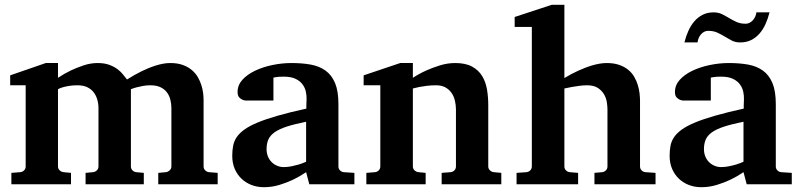

<svg xmlns="http://www.w3.org/2000/svg" viewBox="-20 -760 3303 792"><path d="M632.8 0V-46.9L664.1 -49.8Q672.9 -50.8 679.9 -57.4Q687 -64 687 -73.2V-314Q687 -332 682.6 -349.1Q678.2 -366.2 668.2 -379.4Q658.2 -392.6 641.6 -400.4Q625 -408.2 600.1 -408.2Q584 -408.2 569.6 -405.5Q555.2 -402.8 543.9 -399.9Q531.2 -396.5 520 -392.1V-73.2Q520 -64 526.4 -57.4Q532.7 -50.8 542 -49.8L573.2 -46.9V0H333V-46.9L363.8 -49.8Q373 -50.8 379.6 -57.4Q386.2 -64 386.2 -73.2V-314Q386.2 -332 381.3 -349.1Q376.5 -366.2 366.2 -379.4Q356 -392.6 339.6 -400.4Q323.2 -408.2 299.8 -408.2Q279.3 -408.2 263.9 -405.5Q248.5 -402.8 238.8 -399.9Q227.1 -396.5 219.2 -392.1V-73.2Q219.2 -64 226.1 -57.4Q232.9 -50.8 242.2 -49.8L272.9 -46.9V0H26.9V-46.9L64 -49.8Q73.2 -50.8 79.6 -57.4Q85.9 -64 85.9 -73.2V-408.2H22V-449.2L168.9 -500H219.2V-439Q244.6 -456.1 272 -469.2Q295.4 -480.5 324.5 -490.2Q353.5 -500 382.8 -500Q411.1 -500 431.2 -492.4Q451.2 -484.9 465.1 -474.4Q479 -463.9 488 -452.1Q497.1 -440.4 503.9 -432.1Q533.2 -450.7 563.5 -465.8Q576.7 -472.2 591.3 -478.3Q606 -484.4 621.3 -489.3Q636.7 -494.1 652.1 -497.1Q667.5 -500 682.1 -500Q712.4 -500 734.4 -491.9Q756.3 -483.9 771.7 -470.7Q787.1 -457.5 796.4 -441.2Q805.7 -424.8 811 -407.7Q816.4 -390.6 818.1 -374.8Q819.8 -358.9 819.8 -347.2V-73.2Q819.8 -64 826.4 -57.4Q833 -50.8 841.8 -49.8L877.9 -46.9V0Z M1255.9 0 1242.7 -49.8Q1216.8 -32.2 1188.5 -18.6Q1163.6 -6.8 1132.8 2.7Q1102.1 12.2 1068.8 12.2Q1041.5 12.2 1017.8 3.2Q994.1 -5.9 976.3 -22.7Q958.5 -39.6 948.2 -63.5Q938 -87.4 938 -117.2Q938 -139.6 941.7 -158.7Q945.3 -177.7 956.3 -194.1Q967.3 -210.4 987.8 -225.3Q1008.3 -240.2 1042.2 -254.4Q1076.2 -268.6 1125.5 -282.7Q1174.8 -296.9 1243.7 -312V-324.2Q1243.7 -331.5 1244.1 -337.4Q1244.1 -344.2 1244.6 -351.1Q1245.1 -365.2 1241.7 -381.6Q1238.3 -397.9 1228 -411.9Q1217.8 -425.8 1199.2 -434.8Q1180.7 -443.8 1150.9 -443.8Q1140.6 -443.8 1132.6 -443.4Q1124.5 -442.9 1119.1 -441.9Q1112.8 -440.9 1107.9 -439.9V-345.2H1004.9Q992.2 -344.2 982.4 -347.7Q974.1 -350.6 967 -357.9Q960 -365.2 960 -380.9Q960 -408.7 979.7 -430.7Q999.5 -452.6 1031.5 -468Q1063.5 -483.4 1103.3 -491.7Q1143.1 -500 1182.6 -500Q1225.6 -500 1261.2 -493.7Q1296.9 -487.3 1322.5 -469Q1348.1 -450.7 1362.1 -417.5Q1376 -384.3 1376 -330.1V-73.2Q1376 -64 1382.3 -57.4Q1388.7 -50.8 1397.9 -49.8L1441.9 -46.9V0ZM1242.7 -257.8Q1194.3 -248 1162.8 -237.8Q1131.3 -227.5 1112.8 -214.4Q1094.2 -201.2 1086.9 -184.3Q1079.6 -167.5 1079.6 -145Q1079.6 -129.4 1084.7 -116Q1089.8 -102.5 1099.4 -92.5Q1108.9 -82.5 1122.1 -76.7Q1135.3 -70.8 1150.9 -70.8Q1167 -70.8 1183.3 -74.2Q1199.7 -77.6 1212.9 -81.5Q1228.5 -86.4 1242.7 -92.8Z M1801.8 0V-46.9L1838.9 -49.8Q1848.1 -50.8 1854.5 -57.4Q1860.8 -64 1860.8 -73.2V-308.1Q1860.8 -327.1 1856.4 -345.2Q1852.1 -363.3 1842.3 -377.2Q1832.5 -391.1 1816.9 -399.7Q1801.3 -408.2 1778.8 -408.2Q1758.3 -408.2 1740.7 -406Q1723.1 -403.8 1710.4 -401.4Q1695.3 -398.4 1683.1 -395V-73.2Q1683.1 -64 1689.9 -57.4Q1696.8 -50.8 1706.1 -49.8L1735.8 -46.9V0H1491.2V-46.9L1526.9 -49.8Q1536.1 -50.8 1542.5 -57.4Q1548.8 -64 1548.8 -73.2V-408.2H1480V-449.2L1630.9 -500H1683.1V-439Q1709 -456.1 1738.3 -469.2Q1763.2 -480.5 1794.4 -490.2Q1825.7 -500 1857.9 -500Q1900.9 -500 1927.7 -485.1Q1954.6 -470.2 1969.2 -445.8Q1983.9 -421.4 1989 -390.1Q1994.1 -358.9 1994.1 -326.2V-73.2Q1994.1 -64 2001 -57.4Q2007.8 -50.8 2017.1 -49.8L2047.9 -46.9V0Z M2432.1 0V-46.9L2463.9 -49.8Q2473.1 -50.8 2479.5 -57.4Q2485.8 -64 2485.8 -73.2V-309.1Q2485.8 -321.3 2483.2 -338.4Q2480.5 -355.5 2471.7 -370.8Q2462.9 -386.2 2446.3 -397.2Q2429.7 -408.2 2401.9 -408.2Q2386.7 -408.2 2370.4 -406Q2354 -403.8 2339.8 -401.4Q2323.7 -398.4 2308.1 -395V-73.2Q2308.1 -64 2314.5 -57.4Q2320.8 -50.8 2330.1 -49.8L2364.7 -46.9V0H2110.8V-46.9L2151.9 -49.8Q2161.1 -50.8 2167.5 -57.4Q2173.8 -64 2173.8 -73.2V-648.9H2103V-689.9L2255.9 -740.2H2308.1V-438Q2335.9 -455.1 2366.2 -468.8Q2378.9 -474.6 2393.3 -480.2Q2407.7 -485.8 2422.6 -490.2Q2437.5 -494.6 2452.9 -497.3Q2468.3 -500 2482.9 -500Q2512.2 -500 2533.9 -492.4Q2555.7 -484.9 2571 -472.4Q2586.4 -460 2595.9 -443.6Q2605.5 -427.2 2610.8 -409.7Q2616.2 -392.1 2618.2 -374.8Q2620.1 -357.4 2620.1 -342.8V-73.2Q2620.1 -64 2626.5 -57.4Q2632.8 -50.8 2642.1 -49.8L2684.1 -46.9V0Z M3060.1 0 3046.9 -49.8Q3021 -32.2 2992.7 -18.6Q2967.8 -6.8 2937 2.7Q2906.2 12.2 2873 12.2Q2845.7 12.2 2822 3.2Q2798.3 -5.9 2780.5 -22.7Q2762.7 -39.6 2752.4 -63.5Q2742.2 -87.4 2742.2 -117.2Q2742.2 -139.6 2745.8 -158.7Q2749.5 -177.7 2760.5 -194.1Q2771.5 -210.4 2792 -225.3Q2812.5 -240.2 2846.4 -254.4Q2880.4 -268.6 2929.7 -282.7Q2979 -296.9 3047.9 -312V-324.2Q3047.9 -331.5 3048.3 -337.4Q3048.3 -344.2 3048.8 -351.1Q3049.3 -365.2 3045.9 -381.6Q3042.5 -397.9 3032.2 -411.9Q3022 -425.8 3003.4 -434.8Q2984.9 -443.8 2955.1 -443.8Q2944.8 -443.8 2936.8 -443.4Q2928.7 -442.9 2923.3 -441.9Q2917 -440.9 2912.1 -439.9V-345.2H2809.1Q2796.4 -344.2 2786.6 -347.7Q2778.3 -350.6 2771.2 -357.9Q2764.2 -365.2 2764.2 -380.9Q2764.2 -408.7 2783.9 -430.7Q2803.7 -452.6 2835.7 -468Q2867.7 -483.4 2907.5 -491.7Q2947.3 -500 2986.8 -500Q3029.8 -500 3065.4 -493.7Q3101.1 -487.3 3126.7 -469Q3152.3 -450.7 3166.3 -417.5Q3180.2 -384.3 3180.2 -330.1V-73.2Q3180.2 -64 3186.5 -57.4Q3192.9 -50.8 3202.1 -49.8L3246.1 -46.9V0ZM3046.9 -257.8Q2998.5 -248 2967 -237.8Q2935.5 -227.5 2917 -214.4Q2898.4 -201.2 2891.1 -184.3Q2883.8 -167.5 2883.8 -145Q2883.8 -129.4 2888.9 -116Q2894 -102.5 2903.6 -92.5Q2913.1 -82.5 2926.3 -76.7Q2939.5 -70.8 2955.1 -70.8Q2971.2 -70.8 2987.5 -74.2Q3003.9 -77.6 3017.1 -81.5Q3032.7 -86.4 3046.9 -92.8ZM3154.3 -709Q3147.9 -683.1 3137.7 -660.6Q3127.4 -638.2 3112.8 -621.3Q3098.1 -604.5 3078.4 -594.7Q3058.6 -585 3033.2 -585Q3013.7 -585 2999 -592.5Q2984.4 -600.1 2970 -608.9Q2955.6 -617.7 2939.5 -625.2Q2923.3 -632.8 2901.4 -632.8Q2884.8 -632.8 2872.3 -619.1Q2859.9 -605.5 2857.4 -585H2803.2Q2809.6 -610.8 2819.8 -633.3Q2830.1 -655.8 2844.7 -672.6Q2859.4 -689.5 2878.9 -699.2Q2898.4 -709 2923.3 -709Q2942.9 -709 2958 -701.7Q2973.1 -694.3 2987.5 -685.5Q3002 -676.8 3018.1 -669.4Q3034.2 -662.1 3056.2 -662.1Q3064 -662.1 3071.5 -665.8Q3079.1 -669.4 3085 -675.8Q3090.8 -682.1 3095 -690.7Q3099.1 -699.2 3100.1 -709Z"/></svg>

Font: Charis SIL Afr
Style: Bold
Weight: 700
Foundry: SIL International
Version: Version 5.000